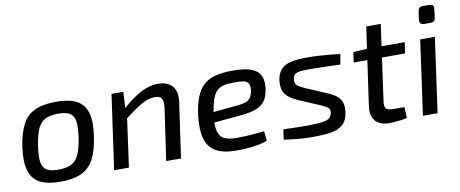

<svg xmlns="http://www.w3.org/2000/svg" viewBox="-63 -961 2964 1238"><g transform="rotate(-10 1418.5 -342.0)"><path d="M309 -500Q393 -500 442 -474.5Q491 -449 508 -392Q525 -335 511 -239Q498 -147 468.5 -91.5Q439 -36 385.5 -11.5Q332 13 248 13Q165 13 115.5 -12.5Q66 -38 48.5 -95.5Q31 -153 44 -247Q57 -339 86.5 -395Q116 -451 170 -475.5Q224 -500 309 -500ZM309 -422Q257 -422 225 -406.5Q193 -391 174.5 -351.5Q156 -312 145 -239Q135 -172 141 -134Q147 -96 173 -81Q199 -66 249 -66Q301 -66 333 -82Q365 -98 383.5 -138Q402 -178 412 -247Q422 -316 416 -353.5Q410 -391 384 -406.5Q358 -422 309 -422Z M975 -500Q1016 -500 1043.5 -485Q1071 -470 1084 -440Q1097 -410 1091 -365L1039 0H942L991 -339Q996 -385 985 -402Q974 -419 940 -419Q895 -418 847.5 -389.5Q800 -361 734 -310L732 -374Q799 -436 858.5 -468Q918 -500 975 -500ZM747 -488 740 -361 746 -347 698 0H601L670 -488Z M1466 -500Q1546 -500 1589 -482.5Q1632 -465 1647 -429.5Q1662 -394 1653 -342Q1646 -295 1624 -267Q1602 -239 1563.5 -225.5Q1525 -212 1466 -207L1226 -185L1235 -252L1460 -274Q1492 -277 1511.5 -284Q1531 -291 1542.5 -307Q1554 -323 1559 -350Q1564 -384 1554 -400Q1544 -416 1519.5 -420Q1495 -424 1456 -423Q1418 -423 1391.5 -416.5Q1365 -410 1347 -392Q1329 -374 1317.5 -341Q1306 -308 1297 -255Q1285 -177 1295.5 -136.5Q1306 -96 1336 -82Q1366 -68 1415 -68Q1442 -68 1474 -69.5Q1506 -71 1538 -74Q1570 -77 1597 -80L1604 -17Q1578 -6 1541.5 0.5Q1505 7 1468 9.5Q1431 12 1401 12Q1314 12 1265.5 -16.5Q1217 -45 1201 -104.5Q1185 -164 1196 -255Q1206 -328 1225.5 -375.5Q1245 -423 1277 -450.5Q1309 -478 1355.5 -489Q1402 -500 1466 -500Z M1958 -500Q1993 -500 2031 -497.5Q2069 -495 2104.5 -492Q2140 -489 2168 -485L2156 -418Q2110 -420 2063.5 -421Q2017 -422 1964 -423Q1923 -423 1897.5 -420.5Q1872 -418 1859.5 -408.5Q1847 -399 1845 -376Q1841 -348 1856.5 -335.5Q1872 -323 1903 -309L2036 -252Q2074 -237 2097.5 -219Q2121 -201 2130.5 -176Q2140 -151 2135 -112Q2128 -57 2099 -31Q2070 -5 2021.5 3Q1973 11 1904 11Q1859 11 1830.5 9Q1802 7 1775.5 4Q1749 1 1712 -4L1722 -71Q1745 -69 1772.5 -68.5Q1800 -68 1827.5 -67.5Q1855 -67 1880 -67Q1941 -68 1974 -72Q2007 -76 2022 -87.5Q2037 -99 2041 -120Q2044 -139 2037 -149.5Q2030 -160 2015.5 -167Q2001 -174 1979 -184L1845 -241Q1810 -257 1787 -275.5Q1764 -294 1755.5 -320.5Q1747 -347 1751 -383Q1757 -431 1781.5 -456.5Q1806 -482 1850 -491.5Q1894 -501 1958 -500Z M2458 -631 2389 -136Q2384 -103 2395.5 -89.5Q2407 -76 2441 -76H2515L2519 -5Q2502 0 2479.5 3Q2457 6 2436.5 7.5Q2416 9 2404 9Q2340 9 2310.5 -26Q2281 -61 2291 -125L2363 -631ZM2590 -488 2579 -416H2243L2252 -483L2348 -488Z M2787 -488 2719 0H2623L2691 -488ZM2788 -697Q2804 -697 2811 -688.5Q2818 -680 2815 -666L2808 -609Q2804 -582 2777 -582H2733Q2702 -582 2705 -614L2713 -669Q2716 -697 2744 -697Z"/></g></svg>

Font: Exo 2 Medium
Style: Italic
Weight: 500
Italic angle: -8°
Designer: Natanael Gama
Foundry: Natanael Gama
Version: Version 2.010